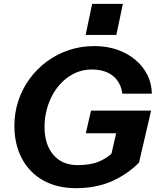

<svg xmlns="http://www.w3.org/2000/svg" viewBox="-20 -970 811 1000"><path d="M376 10Q277 10 205 -30.5Q133 -71 94 -144.5Q55 -218 55 -315Q55 -384 76 -446.5Q97 -509 135 -560.5Q173 -612 224.5 -650Q276 -688 338.5 -709Q401 -730 471 -730Q537 -730 591 -711Q645 -692 685 -658.5Q725 -625 747.5 -580Q770 -535 771 -482H617Q614 -509 602.5 -532Q591 -555 571.5 -572Q552 -589 523.5 -598.5Q495 -608 458 -608Q415 -608 378 -592.5Q341 -577 310.5 -549Q280 -521 258 -483.5Q236 -446 224 -401.5Q212 -357 212 -309Q212 -217 258 -163.5Q304 -110 384 -110Q451 -110 494 -128Q537 -146 565 -174L704 -123Q641 -60 560 -25Q479 10 376 10ZM550 -123 592 -307 617 -276H427L454 -394H767L704 -123ZM426 -788 460 -950H620L586 -788Z"/></svg>

Font: Instrument Sans
Style: Bold Italic
Weight: 700
Italic angle: -13°
Designer: Rodrigo Fuenzalida
Foundry: fragTYPE
Version: Version 1.000;gftools[0.9.28]